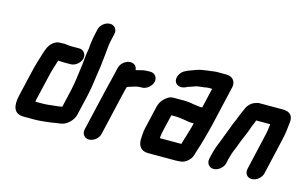

<svg xmlns="http://www.w3.org/2000/svg" viewBox="-101 -1045 2235 1403"><g transform="rotate(15 1017.0 -343.5)"><path d="M578 -772C543 -772 507 -743 499 -708L487 -652C484 -641 483 -631 482 -622L479 -602C477 -589 475 -571 475 -558C463 -505 464 -457 455 -403C448 -347 441 -288 427 -226L397 -96H396L382 -94C369 -91 359 -90 345 -89C315 -87 287 -81 255 -81H198C198 -85 198 -89 199 -93L243 -282C254 -330 267 -371 281 -414H286C295 -413 303 -412 312 -412H376C410 -412 447 -442 455 -476C463 -510 440 -540 406 -540H342C323 -540 308 -545 289 -545C286 -544 282 -544 278 -544H263C244 -544 226 -538 211 -526C181 -502 171 -476 158 -434C142 -383 128 -338 115 -282L71 -93C53 -13 65 47 145 47H225C270 47 309 40 352 36C378 30 405 29 431 23C467 13 508 -25 518 -67L555 -226C573 -305 578 -376 591 -451C596 -485 597 -517 602 -551C606 -585 606 -615 614 -650L627 -708C635 -743 613 -772 578 -772Z M1002 -446C1010 -480 987 -510 953 -510H943C936 -510 929 -510 923 -509C914 -509 904 -508 892 -505C876 -500 861 -498 845 -493C844 -519 826 -540 794 -540C760 -540 723 -510 715 -476L691 -374C685 -350 677 -319 671 -293L598 21C590 56 612 85 647 85C682 85 718 56 726 21L799 -295C803 -314 811 -341 815 -357C826 -362 841 -367 853 -370C867 -374 885 -381 899 -381C904 -382 908 -382 913 -382H923C957 -382 994 -412 1002 -446Z M1386 -356H1381C1379 -355 1376 -355 1373 -355C1370 -355 1367 -355 1364 -356C1345 -359 1317 -361 1297 -366L1279 -368C1270 -369 1261 -370 1252 -370H1165C1148 -370 1133 -365 1119 -355C1092 -336 1071 -311 1062 -273L1022 -101C1014 -68 1016 -40 1013 -12C1014 33 1035 69 1090 69H1300C1307 69 1314 69 1321 68C1350 68 1373 58 1392 39C1414 18 1419 2 1426 -27C1427 -31 1429 -36 1431 -42C1442 -76 1450 -101 1460 -138C1469 -173 1482 -216 1490 -252L1560 -556C1563 -569 1562 -582 1558 -594C1549 -619 1527 -634 1492 -634H1422C1407 -634 1393 -631 1379 -629L1359 -627C1326 -622 1296 -619 1266 -607C1244 -597 1222 -593 1201 -581C1180 -572 1165 -558 1155 -537C1127 -475 1186 -438 1243 -473C1244 -473 1244 -473 1245 -474C1259 -477 1276 -484 1290 -489C1308 -496 1327 -498 1346 -500L1365 -502C1374 -504 1384 -506 1393 -506H1421ZM1148 -87C1148 -92 1149 -96 1150 -101L1183 -242H1223C1226 -242 1230 -242 1234 -241L1252 -239C1259 -238 1266 -237 1275 -236C1298 -233 1318 -227 1343 -227C1347 -227 1352 -227 1356 -228L1349 -198C1344 -179 1338 -161 1333 -144C1324 -109 1315 -90 1308 -59H1146C1146 -69 1145 -76 1148 -87Z M1661 -7 1667 -34C1668 -39 1669 -46 1673 -57C1681 -91 1694 -117 1707 -150C1726 -208 1756 -263 1773 -320C1779 -335 1787 -349 1791 -365C1792 -365 1792 -365 1792 -366H1898C1894 -342 1893 -319 1887 -292L1822 -8C1814 27 1835 56 1870 56C1905 56 1942 27 1950 -8L2015 -291C2024 -331 2028 -372 2032 -408C2041 -462 2017 -494 1961 -494H1787C1774 -495 1760 -491 1743 -484C1716 -472 1695 -448 1684 -416C1676 -401 1671 -388 1665 -372C1660 -360 1653 -345 1649 -332L1644 -322C1640 -314 1637 -304 1632 -293L1621 -263C1600 -212 1580 -153 1558 -101C1552 -84 1543 -51 1539 -34L1533 -7C1525 27 1548 57 1582 57C1616 57 1653 27 1661 -7Z"/></g></svg>

Font: Electronic
Style: SuThkIt
Weight: 900
Version: Version 1.011